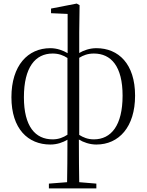

<svg xmlns="http://www.w3.org/2000/svg" viewBox="-20 -796 822 1076"><path d="M520 14C646 14 737 -84 737 -260C737 -438 644 -526 520 -526C483 -526 449 -514 424 -499V-615L426 -767L410 -776L266 -748V-722L359 -718V-498C334 -513 300 -526 262 -526C136 -526 44 -429 44 -251C44 -74 137 14 262 14C300 14 333 2 358 -13C358 88 357 159 356 225L254 233V260H520V233L424 225C423 160 422 95 422 -14C447 1 482 14 520 14ZM358 -41C335 -26 309 -15 275 -15C178 -15 114 -87 114 -251C114 -419 178 -496 275 -496C309 -496 335 -486 358 -471ZM424 -472C446 -486 472 -496 506 -496C603 -496 667 -424 667 -260C667 -93 603 -15 506 -15C472 -15 446 -26 424 -40Z"/></svg>

Font: Noto Serif CJK KR Light
Style: Regular
Weight: 300
Designer: Ryoko NISHIZUKA 西塚涼子 (kana & ideographs); Frank Grießhammer (Latin, Greek & Cyrillic); Wenlong ZHANG 张文龙 (bopomofo); San
Foundry: Adobe
Version: Version 2.001;hotconv 1.1.0;makeotfexe 2.6.0